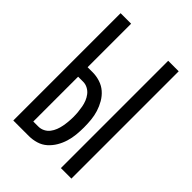

<svg xmlns="http://www.w3.org/2000/svg" viewBox="-215 -832 930 930"><g transform="rotate(45 250.0 -367.5)"><path d="M377 0V-735H449V0ZM51 0V-735H123V-437H158Q183 -437 208 -429Q233 -421 252 -404.5Q271 -388 284 -365.5Q297 -343 304.5 -319Q312 -295 314.5 -269.5Q317 -244 317 -218Q317 -193 314.5 -167.5Q312 -142 304.5 -117.5Q297 -93 284 -71Q271 -49 252 -32Q233 -15 208 -7.5Q183 0 158 0ZM123 -65H158Q174 -65 189 -72.5Q204 -80 214 -93Q224 -106 230 -121.5Q236 -137 239 -153Q242 -169 243.5 -185.5Q245 -202 245 -218Q245 -235 243.5 -251Q242 -267 239 -283.5Q236 -300 230 -315Q224 -330 214 -343Q204 -356 189 -364Q174 -372 158 -372H123Z"/></g></svg>

Font: HulyMono
Style: Regular
Weight: 400
Monospace: yes
Designer: Belleve Invis
Foundry: Belleve Invis
Version: Version 33.2.5; ttfautohint (v1.8.4)